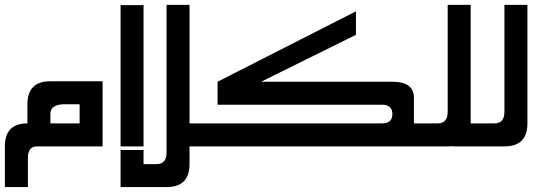

<svg xmlns="http://www.w3.org/2000/svg" viewBox="-20 -597 2220 783"><path d="M185.5 -132.8V-93.8H304.7V-171.9H245.1Q185.5 -171.9 185.5 -132.8ZM91.8 -93.8V-171.9Q91.8 -265.6 185.5 -265.6H398.4V0H130.9Q93.8 0 93.8 46.4V166H0V-0.5Q0 -93.8 91.8 -93.8Z M471.7 0V-576.2H565.4V0ZM659.2 -577.1H752.9V72.3Q752.9 166 659.2 166H471.7V14.6H565.4V72.3H618.2Q659.2 72.3 659.2 25.4Z M1431.6 -550.8V-455.1L1044.9 -263.7H1580.1Q1668 -263.7 1668 -198.2Q1668 -132.8 1668 0H679.7L728.5 -93.8H1538.1Q1580.1 -93.8 1580.1 -131.8Q1580.1 -169.9 1538.1 -169.9H867.2V-263.7Z M1645 -93.8H1764.6Q1805.7 -93.8 1805.7 -140.6V-577.1H1899.4V-93.8Q1899.4 0 1805.7 0H1594.7Z M1876.5 -93.8H1996.1Q2037.1 -93.8 2037.1 -140.6V-577.1H2130.9V-93.8Q2130.9 0 2037.1 0H1826.2Z"/></svg>

Font: Aswaq
Style: Regular
Weight: 400
Designer: Husham Jawad
Version: Version 1.000;November 3, 2021;FontCreator 14.0.0.2814 32-bi